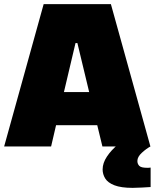

<svg xmlns="http://www.w3.org/2000/svg" viewBox="-25 -708 748 928"><path d="M-5 0 186 -688H511L702 0H470L445 -103H246L222 0ZM284 -263H406L349 -500H340ZM616 200Q560 200 528 187.5Q496 175 483.5 154.5Q471 134 471 111Q471 80 492 48.5Q513 17 546 -10L702 0Q683 10 661 30Q639 50 639 70Q639 84 648 93.5Q657 103 686 103Q688 103 692 103Q696 103 703 102V196Q686 197 661 198.5Q636 200 616 200Z"/></svg>

Font: Saira Black
Style: Regular
Weight: 900
Designer: Hector Gatti with collaboration of the Omnibus-Type team
Foundry: Omnibus-Type
Version: Version 1.100; ttfautohint (v1.8.3)